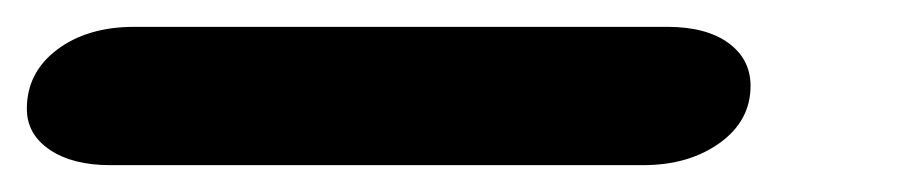

<svg xmlns="http://www.w3.org/2000/svg" viewBox="-41 24 678 143"><path d="M-21 105Q-21 78 1.5 61Q24 44 59 44H456Q485 44 501.5 56Q518 68 518 88Q518 114 495 130.5Q472 147 438 147H41Q13 147 -4 135.5Q-21 124 -21 105Z"/></svg>

Font: Kodchasan
Style: Bold Italic
Weight: 700
Italic angle: -10°
Version: Version 1.000; ttfautohint (v1.6)